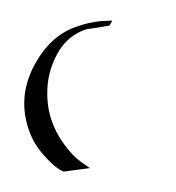

<svg xmlns="http://www.w3.org/2000/svg" viewBox="-67 -568 614 668"><g transform="rotate(10 240.0 -233.5)"><path d="M201 40 194 38Q163 29 114 -12Q65 -53 39 -120Q3 -214 40 -317Q77 -420 157 -464Q197 -487 237 -498L277 -507L270 -488L239 -477Q232 -474 218.5 -470Q205 -466 196 -462.5Q187 -459 177 -452Q128 -419 108 -358.5Q88 -298 95 -238.5Q102 -179 127 -132Q149 -90 186.5 -54Q224 -18 255 -4L289 12Z"/></g></svg>

Font: Roman Uncial Modern
Style: Medium
Weight: 500
Version: Version 001.000